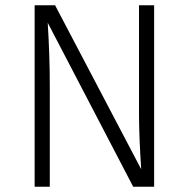

<svg xmlns="http://www.w3.org/2000/svg" viewBox="-20 -705 713 725"><path d="M562 0H482.9L160.2 -619.1Q168 -494.1 168 -382.8V0H110.8V-685.1H188L513.2 -65.9Q505.4 -182.1 504.9 -269V-685.1H562Z"/></svg>

Font: FiraSans-Light
Style: Regular
Weight: 300
Designer: Carrois Corporate & Edenspiekermann AG
Foundry: Carrois Corporate GbR & Edenspiekermann AG
Version: Version 3.106;PS 003.106;hotconv 1.0.70;makeotf.lib2.5.58329